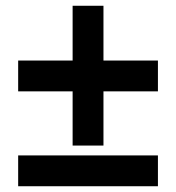

<svg xmlns="http://www.w3.org/2000/svg" viewBox="-20 -646 611 666"><path d="M231.9 -329.1H43V-436H231.9V-626H338.9V-436H527.8V-329.1H338.9V-141.1H231.9ZM43 0V-106.9H527.8V0Z"/></svg>

Font: Zoram GWebM
Style: Bold
Weight: 700
Foundry: Ascender Corporation
Version: Version 1.000